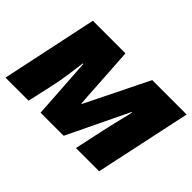

<svg xmlns="http://www.w3.org/2000/svg" viewBox="-101 -797 1041 1041"><g transform="rotate(45 419.5 -276.5)"><path d="M2 0H179L214 -158C225 -207 234 -273 244 -351H248L271 0H448L617 -351H621C617 -326 602 -278 577 -162L542 0H720L838 -553H574L396 -192H392L369 -553H119Z"/></g></svg>

Font: Noto Sans Black
Style: Italic
Weight: 900
Italic angle: -12°
Designer: Monotype Design Team
Foundry: Monotype Imaging Inc.
Version: Version 2.013